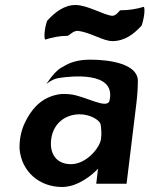

<svg xmlns="http://www.w3.org/2000/svg" viewBox="-20 -733 596 766"><path d="M232 -467C208 -457 183 -425 165 -398C183 -412 198 -420 223 -423C253 -427 445 -453 417 -332C408 -294 320 -351 258 -357C236 -359 218 -359 198 -353C138 -337 103 -293 79 -243C64 -211 57 -176 58 -139C66 -48 137 13 228 13C293 13 352 -39 371 -60L364 0H485L524 -320C528 -353 530 -383 530 -413C527 -477 422 -495 340 -495C292 -495 258 -484 232 -467ZM263 -78C209 -78 177 -115 184 -176C192 -243 243 -277 298 -277C339 -277 375 -255 381 -239C384 -221 386 -200 383 -179C379 -144 325 -78 263 -78ZM460 -692C457 -692 444 -669 427 -670C391 -674 329 -713 281 -713C236 -713 199 -684 168 -650C157 -618 155 -584 160 -575C189 -584 217 -590 249 -590C256 -590 271 -611 291 -610C340 -604 392 -569 428 -569C478 -569 514 -597 545 -631C556 -663 559 -697 554 -706C525 -697 495 -692 460 -692Z"/></svg>

Font: Bluebird
Style: NrwObl
Weight: 400
Designer: Jasper
Foundry: Cannot Into Space Fonts
Version: Version 0.98